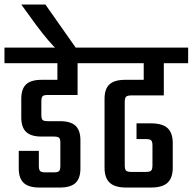

<svg xmlns="http://www.w3.org/2000/svg" viewBox="-40 -839 862 859"><path d="M307.1 -414.1H173.8Q155.8 -414.1 150.4 -408.4Q145 -402.8 145 -384.8V-325.2Q145 -307.6 150.6 -302.2Q156.2 -296.9 173.8 -296.9H228Q276.4 -296.9 298.1 -276.1Q319.8 -255.4 319.8 -211.9V-85Q319.8 -41.5 298.1 -20.8Q276.4 0 228 0H136.2Q87.9 0 65.9 -20.8Q43.9 -41.5 43.9 -85V-164.1H133.8V-97.2Q133.8 -79.6 139.6 -73.7Q145.5 -67.9 162.1 -67.9H201.2Q218.8 -67.9 224.4 -73.5Q230 -79.1 230 -97.2V-200.2Q230 -217.3 224.4 -222.7Q218.8 -228 201.2 -228H146Q98.6 -228 76.9 -248.8Q55.2 -269.5 55.2 -313V-397Q55.2 -440.9 76.7 -461.4Q98.1 -481.9 146 -481.9H216.8V-556.2H-20V-626H396V-556.2H307.1Z M163.1 -818.8 306.2 -615.2H217.3Q181.2 -647.5 121.1 -728L55.2 -818.8Z M692.9 -412.1H547.9Q529.8 -412.1 523.9 -406.2Q518.1 -400.4 518.1 -381.8V-100.1Q518.1 -81.5 523.9 -75.7Q529.8 -69.8 547.9 -69.8H612.8Q630.4 -69.8 636.2 -75.7Q642.1 -81.5 642.1 -100.1V-188Q642.1 -205.6 636.2 -211.2Q630.4 -216.8 612.8 -216.8H570.8V-287.1H635.7Q686.5 -287.1 709.7 -265.9Q732.9 -244.6 732.9 -198.2V-88.9Q732.9 -43 709.7 -21.5Q686.5 0 635.7 0H523.9Q474.1 0 450.9 -21.5Q427.7 -43 427.7 -88.9V-397Q427.7 -440.9 449.7 -461.4Q471.7 -481.9 520 -481.9H603V-556.2H356V-626H801.8V-556.2H692.9Z"/></svg>

Font: Teko
Style: Regular
Weight: 400
Designer: Manushi Parikh, Jonny Pinhorn
Foundry: Indian Type Foundry
Version: Version 2.000;PS 1.0;hotconv 1.0.79;makeotf.lib2.5.61930